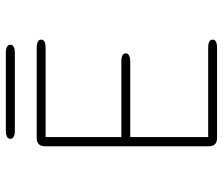

<svg xmlns="http://www.w3.org/2000/svg" viewBox="-73 -692 765 659"><g transform="rotate(-90 309.5 -362.5)"><path d="M503 -604Q503 -588.5 474.5 -588.5H168.5V-328.5H427.5Q441.5 -328.5 448.8 -324.5Q456 -320.5 456 -313.5Q456 -306.5 448.8 -302.2Q441.5 -298 427.5 -298H168.5V-30.5H474.5Q503 -30.5 503 -15Q503 0 474.5 0H165.5Q137 0 137 -28.5V-590.5Q137 -619 165.5 -619H474.5Q503 -619 503 -604ZM162.5 -709.5Q162.5 -717 169.8 -721Q177 -725 191 -725H457Q471 -725 478.2 -721Q485.5 -717 485.5 -709.5Q485.5 -702 478.2 -698Q471 -694 457 -694H191Q177 -694 169.8 -698Q162.5 -702 162.5 -709.5Z"/></g></svg>

Font: Sono ExtraLight Monospace ExtraLight
Style: Regular
Weight: 250
Version: Version 2.112